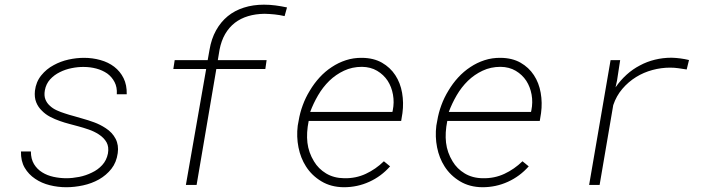

<svg xmlns="http://www.w3.org/2000/svg" viewBox="-20 -783 2975 813"><path d="M437 -132.8Q431.2 -104 412.8 -84Q394.5 -64 369.1 -52.2Q343.8 -39.6 315.2 -33.9Q286.6 -28.3 261.2 -28.3Q233.4 -28.3 206.5 -34.2Q179.7 -40 158.7 -53.2Q137.2 -66.4 124 -88.1Q110.8 -109.9 110.8 -141.6H68.8Q67.9 -101.1 84.5 -72.8Q101.1 -44.4 128.9 -25.9Q156.2 -7.3 190.7 1.2Q225.1 9.8 260.7 9.8Q294.9 9.8 331.5 2Q368.2 -5.9 399.4 -23.4Q430.2 -41 451.7 -68.1Q473.1 -95.2 478.5 -134.3Q483.4 -168.5 469.5 -195.3Q455.6 -222.2 427.7 -240.2Q403.8 -255.9 378.4 -265.1Q353 -274.4 328.1 -281.2Q311.5 -286.6 292.5 -291.5Q273.4 -296.4 254.9 -302.7Q237.3 -308.1 220.2 -315.9Q203.1 -323.7 190.9 -335.4Q178.2 -346.7 172.1 -362.5Q166 -378.4 169.9 -400.4Q174.8 -427.7 192.1 -446.8Q209.5 -465.8 233.4 -477.5Q256.8 -489.3 283.9 -494.6Q311 -500 335 -499.5Q361.8 -499.5 387.7 -492.7Q413.6 -485.8 434.1 -471.7Q453.6 -457.5 465.1 -435.5Q476.6 -413.6 474.6 -383.8H516.6Q517.6 -423.3 503.2 -452.1Q488.8 -481 463.4 -500.5Q438.5 -519.5 405 -528.8Q371.6 -538.1 335.4 -538.1Q303.7 -538.1 270.3 -530.8Q236.8 -523.4 207.5 -507.3Q176.8 -491.2 154.5 -463.6Q132.3 -436 127.9 -398.4Q125 -370.6 133.3 -349.9Q141.6 -329.1 157.7 -314Q172.4 -298.8 192.4 -288.3Q212.4 -277.8 233.9 -270.5Q252.9 -263.7 272.9 -258.5Q293 -253.4 312 -248Q332 -242.7 355.5 -234.6Q378.9 -226.6 398.4 -213.9Q420.9 -199.2 431.4 -179.9Q441.9 -160.6 437 -132.8Z M767.1 0H812.5L896 -490.7H1103.5L1108.9 -528.3H902.3L909.7 -572.8Q917 -610.4 933.3 -638.7Q949.7 -667 974.6 -686.5Q999 -705.1 1030.5 -714.6Q1062 -724.1 1100.1 -724.6Q1122.1 -724.1 1143.1 -721.9Q1164.1 -719.7 1185.1 -714.8L1195.3 -751.5Q1170.9 -756.8 1146.7 -760Q1122.6 -763.2 1097.7 -763.2Q1051.3 -763.2 1012.5 -750.7Q973.6 -738.3 944.3 -714.4Q914.6 -689.9 894.8 -654.3Q875 -618.7 867.2 -572.3L859.4 -528.3H719.7L713.9 -490.7H853Z M1436 9.8Q1493.2 9.8 1543.7 -13.2Q1594.2 -36.1 1631.8 -78.6L1605.5 -100.1Q1570.8 -66.4 1528.8 -46.9Q1486.8 -27.3 1437.5 -28.3Q1393.6 -28.8 1360.8 -48.6Q1328.1 -68.4 1309.6 -99.6Q1286.6 -137.2 1281.7 -179Q1276.9 -220.7 1287.1 -271H1678.7L1684.1 -304.2Q1689.9 -348.1 1682.6 -390.1Q1675.3 -432.1 1653.8 -464.8Q1632.3 -497.6 1597.2 -517.6Q1562 -537.6 1513.2 -538.1Q1477.1 -538.6 1444.8 -528.1Q1412.6 -517.6 1384.8 -499Q1356.4 -480.5 1333 -454.8Q1309.6 -429.2 1292 -399.4Q1273.9 -370.1 1262 -337.6Q1250 -305.2 1244.6 -272L1240.7 -251Q1234.9 -204.1 1243.9 -158.9Q1252.9 -113.8 1275.4 -78.6Q1299.8 -40 1340.6 -15.4Q1381.3 9.3 1436 9.8ZM1512.7 -500Q1549.3 -499.5 1576.9 -483.2Q1604.5 -466.8 1621.6 -440.9Q1638.2 -415 1644 -382.3Q1649.9 -349.6 1643.1 -315.9L1641.6 -309.1H1293.5Q1306.6 -344.7 1326.7 -379.2Q1346.7 -413.6 1374.5 -440.9Q1401.9 -467.3 1436.5 -483.6Q1471.2 -500 1512.7 -500Z M2022.9 9.8Q2080.1 9.8 2130.6 -13.2Q2181.2 -36.1 2218.8 -78.6L2192.4 -100.1Q2157.7 -66.4 2115.7 -46.9Q2073.7 -27.3 2024.4 -28.3Q1980.5 -28.8 1947.8 -48.6Q1915 -68.4 1896.5 -99.6Q1873.5 -137.2 1868.7 -179Q1863.8 -220.7 1874 -271H2265.6L2271 -304.2Q2276.9 -348.1 2269.5 -390.1Q2262.2 -432.1 2240.7 -464.8Q2219.2 -497.6 2184.1 -517.6Q2148.9 -537.6 2100.1 -538.1Q2064 -538.6 2031.7 -528.1Q1999.5 -517.6 1971.7 -499Q1943.4 -480.5 1919.9 -454.8Q1896.5 -429.2 1878.9 -399.4Q1860.8 -370.1 1848.9 -337.6Q1836.9 -305.2 1831.5 -272L1827.6 -251Q1821.8 -204.1 1830.8 -158.9Q1839.8 -113.8 1862.3 -78.6Q1886.7 -40 1927.5 -15.4Q1968.3 9.3 2022.9 9.8ZM2099.6 -500Q2136.2 -499.5 2163.8 -483.2Q2191.4 -466.8 2208.5 -440.9Q2225.1 -415 2231 -382.3Q2236.8 -349.6 2230 -315.9L2228.5 -309.1H1880.4Q1893.6 -344.7 1913.6 -379.2Q1933.6 -413.6 1961.4 -440.9Q1988.8 -467.3 2023.4 -483.6Q2058.1 -500 2099.6 -500Z M2823.7 -538.6Q2787.1 -538.6 2753.2 -530.3Q2719.2 -522 2689.5 -505.9Q2659.2 -490.2 2633.3 -466.8Q2607.4 -443.4 2586.4 -413.1L2592.8 -442.4L2606 -528.3H2565.4L2474.6 0H2519L2576.7 -337.9Q2589.8 -377 2615.2 -406.7Q2640.6 -436.5 2673.8 -457Q2705.6 -476.6 2742.7 -486.6Q2779.8 -496.6 2817.4 -496.6Q2835.4 -496.6 2852.8 -494.1Q2870.1 -491.7 2887.7 -488.8L2897.5 -528.8Q2879.4 -533.2 2861.1 -535.6Q2842.8 -538.1 2823.7 -538.6Z"/></svg>

Font: Roboto Mono ExtraLight
Style: Italic
Weight: 250
Italic angle: -10°
Monospace: yes
Designer: Google
Version: Version 3.000